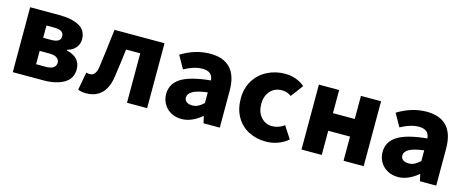

<svg xmlns="http://www.w3.org/2000/svg" viewBox="-36 -1052 3763 1557"><g transform="rotate(15 1846.0 -273.0)"><path d="M78 -545H322Q427 -545 489.5 -511.5Q552 -478 552 -401Q552 -364 528 -333Q504 -302 456 -289V-284Q573 -256 573 -156Q573 -77 507 -38.5Q441 0 336 0H78ZM390 -383Q390 -436 312 -436H244V-333H311Q390 -333 390 -383ZM410 -168Q410 -193 388.5 -208Q367 -223 325 -223H244V-111H326Q369 -111 389.5 -126.5Q410 -142 410 -168Z M627 0 655 -151Q675 -146 684 -146Q736 -146 746 -225Q765 -362 780 -494L786 -545H1206V0H1037V-415H918Q905 -301 890 -203L886 -174Q872 -82 823 -35Q774 12 696 12Q659 12 627 0Z M1325 -151Q1325 -238 1402 -286.5Q1479 -335 1648 -351Q1645 -387 1623.5 -406Q1602 -425 1557 -425Q1523 -425 1486.5 -414Q1450 -403 1405 -379L1345 -486Q1463 -559 1589 -559Q1700 -559 1758 -497Q1816 -435 1816 -309V0H1679L1667 -56H1663Q1580 13 1496 13Q1446 13 1407 -9Q1368 -31 1346.5 -68.5Q1325 -106 1325 -151ZM1648 -161V-251Q1561 -240 1524 -218.5Q1487 -197 1487 -165Q1487 -142 1505 -129Q1523 -116 1553 -116Q1579 -116 1600 -126.5Q1621 -137 1648 -161Z M1919 -273Q1919 -360 1959.5 -425Q2000 -490 2068 -524.5Q2136 -559 2216 -559Q2264 -559 2306.5 -544Q2349 -529 2382 -500L2305 -397Q2287 -410 2268.5 -416.5Q2250 -423 2225 -423Q2166 -423 2128.5 -382Q2091 -341 2091 -273Q2091 -205 2128 -163Q2165 -121 2221 -121Q2275 -121 2323 -156L2389 -54Q2353 -22 2304.5 -4.5Q2256 13 2204 13Q2123 13 2058 -21Q1993 -55 1956 -120Q1919 -185 1919 -273Z M2502 -545H2672V-351H2855V-545H3024V0H2855V-203H2672V0H2502Z M3142 -151Q3142 -238 3219 -286.5Q3296 -335 3465 -351Q3462 -387 3440.5 -406Q3419 -425 3374 -425Q3340 -425 3303.5 -414Q3267 -403 3222 -379L3162 -486Q3280 -559 3406 -559Q3517 -559 3575 -497Q3633 -435 3633 -309V0H3496L3484 -56H3480Q3397 13 3313 13Q3263 13 3224 -9Q3185 -31 3163.5 -68.5Q3142 -106 3142 -151ZM3465 -161V-251Q3378 -240 3341 -218.5Q3304 -197 3304 -165Q3304 -142 3322 -129Q3340 -116 3370 -116Q3396 -116 3417 -126.5Q3438 -137 3465 -161Z"/></g></svg>

Font: Nebula Sans Bold
Style: Regular
Weight: 700
Designer: Paul D. Hunt for Adobe (as Source Sans)
Foundry: Nebula Entertainment & Broadcasting LLC
Version: Version 1.010